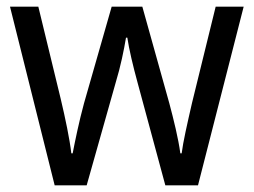

<svg xmlns="http://www.w3.org/2000/svg" viewBox="-20 -650 761 576"><path d="M393 -401 476 -94H574L711 -630H627L556 -341C542 -280 529 -223 525 -190H521C515 -235 501 -291 488 -340L407 -630H315L232 -340C217 -285 205 -226 198 -190H194C189 -233 176 -295 162 -354L95 -630H10L144 -94H240L327 -402C342 -451 352 -501 358 -537H362C367 -503 379 -452 393 -401Z"/></svg>

Font: Noto Sans Kannada UI SemiCondensed SemiBold
Style: Regular
Weight: 600
Width: 4
Designer: Jelle Bosma - Monotype Design Team
Foundry: Monotype Imaging Inc.
Version: Version 2.006